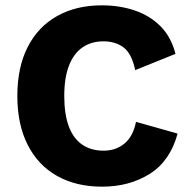

<svg xmlns="http://www.w3.org/2000/svg" viewBox="-20 -690 709 720"><path d="M646 -189Q618 -86 541.5 -38Q465 10 363 10Q265 10 193.5 -30.5Q122 -71 83.5 -147.5Q45 -224 45 -330Q45 -437 83.5 -513Q122 -589 193.5 -629.5Q265 -670 362 -670Q429 -670 486 -650.5Q543 -631 582.5 -591Q622 -551 638 -488L487 -427Q474 -489 443.5 -512Q413 -535 368 -535Q322 -535 289 -512Q256 -489 238.5 -443.5Q221 -398 221 -330Q221 -263 237.5 -217.5Q254 -172 287 -148.5Q320 -125 369 -125Q414 -125 446.5 -151.5Q479 -178 490 -233Z"/></svg>

Font: Kantumruy Pro
Style: Bold
Weight: 700
Version: Version 1.002